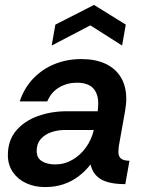

<svg xmlns="http://www.w3.org/2000/svg" viewBox="-20 -748 594 780"><path d="M163 12Q121 12 87 -3.5Q53 -19 32.5 -48.5Q12 -78 12 -118Q12 -177 45 -216.5Q78 -256 132.5 -276Q187 -296 251 -296H377Q378 -306 378.5 -313.5Q379 -321 379 -328Q379 -368 358 -390Q337 -412 292 -412Q253 -412 220.5 -393Q188 -374 172 -336H60Q79 -392 116 -430Q153 -468 202.5 -488Q252 -508 310 -508Q368 -508 408.5 -489Q449 -470 471 -434Q493 -398 493 -345Q493 -333 491.5 -321.5Q490 -310 488 -296L463 -156Q462 -149 461.5 -142Q461 -135 461 -131Q461 -112 472 -103.5Q483 -95 506 -95L489 0Q424 0 390.5 -19.5Q357 -39 348 -80Q327 -53 299.5 -32Q272 -11 238 0.5Q204 12 163 12ZM204 -80Q242 -80 274.5 -99Q307 -118 329.5 -149.5Q352 -181 361 -220H245Q215 -220 188.5 -211Q162 -202 145.5 -183Q129 -164 129 -135Q129 -106 150.5 -93Q172 -80 204 -80ZM190 -563 205 -648 362 -728 491 -648 476 -563 347 -645Z"/></svg>

Font: Rethink Sans SemiBold
Style: Italic
Weight: 600
Italic angle: -10°
Designer: The Rethink Sans project authors (Hans Thiessen). DM Sans designed by Colophon Foundry.
Foundry: Rethink Communications LLC
Version: Version 1.001